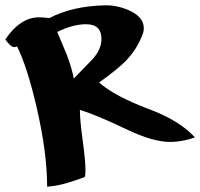

<svg xmlns="http://www.w3.org/2000/svg" viewBox="-45 -701 752 721"><path d="M687 -185Q639 -168 594 -168Q529 -168 431 -215Q309 -273 255 -288Q255 -250 265.5 -174Q276 -98 276 -60Q276 -44 273 -36Q226 -19 204 -13Q165 -2 132 0Q132 -127 93 -296Q58 -448 19 -527Q14 -524 9 -524Q-5 -524 -25 -553Q31 -636 102 -636Q120 -636 140 -633Q226 -678 348 -681Q395 -682 440 -662Q495 -637 495 -595Q495 -585 492 -576Q471 -517 426 -471Q399 -443 327 -391Q387 -339 515 -291Q630 -248 687 -185ZM278 -610Q229 -610 170 -581Q204 -501 206 -495Q225 -445 232 -406Q255 -430 301 -477Q336 -515 336 -555Q336 -610 278 -610Z"/></svg>

Font: To Be Continued
Style: Regular
Weight: 400
Version: Macromedia Fontographer 4.1.4 9/2/97